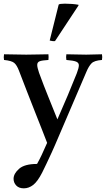

<svg xmlns="http://www.w3.org/2000/svg" viewBox="-36 -772 577 1047"><path d="M94 255Q67 255 52.5 239.5Q38 224 38 203Q38 175 68 148.5Q98 122 166 122Q179 99 191.5 72.5Q204 46 221 7Q210 -21 193 -65Q176 -109 154.5 -162.5Q133 -216 111 -273.5Q89 -331 68 -385Q56 -417 41.5 -429Q27 -441 -14 -445Q-17 -459 -14 -476Q15 -476 45 -475Q75 -474 107 -474Q136 -474 170 -475Q204 -476 228 -476Q230 -461 228 -445Q194 -443 180.5 -438Q167 -433 167 -418Q167 -404 177 -375Q203 -304 227.5 -244Q252 -184 277 -121Q309 -194 333.5 -252Q358 -310 383 -373Q394 -402 394 -416Q394 -430 379 -436Q364 -442 326 -445Q323 -461 326 -476Q351 -476 377.5 -475Q404 -474 434 -474Q454 -474 477.5 -475Q501 -476 520 -476Q523 -461 520 -445Q478 -442 463 -426.5Q448 -411 435 -380L264 19Q259 31 246 59.5Q233 88 218.5 118.5Q204 149 194 169Q169 218 145 236.5Q121 255 94 255ZM392 -746V-742L264 -548Q259 -547 250 -548Q241 -549 235 -551L284 -747Q289 -752 318 -752Q358 -752 392 -746Z"/></svg>

Font: Tiro Gurmukhi
Style: Regular
Weight: 400
Designer: Gurmukhi: John Hudson & Fiona Ross. Latin: John Hudson.
Foundry: Tiro Typeworks Ltd.
Version: Version 1.52